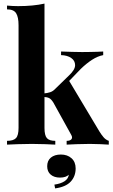

<svg xmlns="http://www.w3.org/2000/svg" viewBox="-20 -803 625 1066"><path d="M227 -783V-93Q227 -51 240.5 -36Q254 -21 287 -21V0Q268 -1 231.5 -2.5Q195 -4 157 -4Q118 -4 78.5 -2.5Q39 -1 19 0V-21Q54 -21 68.5 -36Q83 -51 83 -93V-663Q83 -708 69.5 -729.5Q56 -751 19 -751V-772Q51 -769 81 -769Q122 -769 159 -772.5Q196 -776 227 -783ZM553 -517V-497Q522 -491 491 -471Q460 -451 428 -420L351 -340L361 -359L532 -73Q543 -55 555 -41Q567 -27 584 -21V0Q569 -1 539 -2.5Q509 -4 479 -4Q442 -4 405 -2.5Q368 -1 350 0V-21Q370 -21 377 -30.5Q384 -40 375 -55L276 -234Q264 -253 252.5 -258.5Q241 -264 222 -265V-284Q243 -286 258.5 -291Q274 -296 287 -310L363 -384Q397 -416 397 -441Q397 -466 375.5 -481Q354 -496 319 -497V-517Q347 -516 380 -515Q413 -514 436 -514Q456 -514 478.5 -514.5Q501 -515 521 -515.5Q541 -516 553 -517ZM318 55Q354 55 377 75.5Q400 96 400 132Q400 176 372.5 205.5Q345 235 286 243L282 222Q317 217 338 203.5Q359 190 362 167Q355 174 343 178.5Q331 183 313 183Q281 183 261.5 166.5Q242 150 242 120Q242 89 262.5 72Q283 55 318 55Z"/></svg>

Font: Playfair Display
Style: Bold
Weight: 700
Designer: Claus Eggers Sørensen
Foundry: Claus Eggers Sørensen
Version: Version 1.203